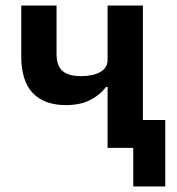

<svg xmlns="http://www.w3.org/2000/svg" viewBox="-20 -536 640 696"><path d="M463 0H370V-221H365Q339 -189 304 -172Q269 -155 219 -155Q141 -155 99 -198.5Q57 -242 57 -333V-516H185V-340Q185 -298 206.5 -279Q228 -260 274 -260Q317 -260 343.5 -275Q370 -290 370 -319V-516H498V-101H579V140H463Z"/></svg>

Font: IBM Plex Mono SmBld
Style: Regular
Weight: 600
Monospace: yes
Designer: Mike Abbink, Paul van der Laan, Pieter van Rosmalen
Foundry: Bold Monday
Version: Version 2.3